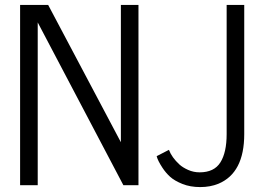

<svg xmlns="http://www.w3.org/2000/svg" viewBox="-20 -760 1088 788"><path d="M623 -119.1 673.3 -145Q685.1 -113.8 716.3 -85Q729.5 -72.8 752 -62.7Q774.4 -52.7 799.3 -52.7Q858.9 -52.7 884.5 -93.5Q910.2 -134.3 910.2 -209.5V-739.7H982.4V-209.5Q982.4 -50.3 876.5 -5.9Q842.8 7.8 801.8 7.8Q760.7 7.8 728.5 -5.1Q696.3 -18.1 678.2 -34.4Q660.2 -50.8 646.5 -71.8Q627 -101.6 623 -119.1ZM62.5 0V-739.7H177.7L476.1 -176.3V-739.7H548.3V0H486.3L134.8 -668V0Z"/></svg>

Font: News Cycle
Style: Regular
Weight: 500
Version: Version 0.5.2